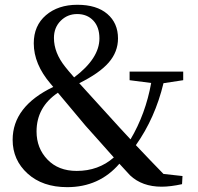

<svg xmlns="http://www.w3.org/2000/svg" viewBox="-20 -773 834 808"><path d="M302.7 -53.7Q394.5 -53.7 459 -110.4Q440.4 -130.9 400.9 -175.8Q361.3 -220.7 339.8 -244.1Q282.2 -313.5 223.6 -382.8Q133.8 -322.3 133.8 -219.7Q133.8 -149.4 179.7 -101.6Q225.6 -53.7 302.7 -53.7ZM304.7 -713.9Q263.7 -713.9 235.4 -685.5Q207 -657.2 207 -613.3Q207 -550.8 254.9 -491.2Q264.6 -478.5 292 -447.3Q398.4 -527.3 398.4 -611.3Q398.4 -659.2 372.6 -686.5Q346.7 -713.9 304.7 -713.9ZM751 -435.5 668 -422.9Q632.8 -276.4 551.8 -162.1Q618.2 -91.8 668 -41L748 -32.2L746.1 2Q697.3 12.7 660.2 12.7Q578.1 12.7 527.3 -35.2Q496.1 -68.4 482.4 -84Q397.5 14.6 262.7 14.6Q159.2 14.6 96.2 -42.5Q33.2 -99.6 33.2 -184.6Q33.2 -325.2 204.1 -407.2L193.4 -419.9Q122.1 -502.9 122.1 -590.8Q122.1 -665 173.3 -709Q224.6 -752.9 305.7 -752.9Q386.7 -752.9 431.6 -714.4Q476.6 -675.8 476.6 -611.3Q476.6 -554.7 437.5 -509.8Q398.4 -464.8 313.5 -422.9Q337.9 -396.5 416.5 -309.6Q495.1 -222.7 529.3 -186.5Q592.8 -293.9 616.2 -423.8L525.4 -435.5V-471.7H751Z"/></svg>

Font: Bpmf Zihi Serif SemiBold
Style: SemiBold
Weight: 600
Foundry: But Ko
Version: Version 1.320